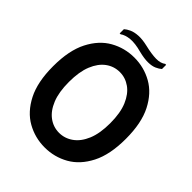

<svg xmlns="http://www.w3.org/2000/svg" viewBox="-227 -949 1094 1094"><g transform="rotate(45 319.5 -402.0)"><path d="M27 -350Q27 -477 68 -557Q109 -637 175.5 -674.5Q242 -712 320 -712Q398 -712 464.5 -674.5Q531 -637 572 -557Q613 -477 613 -350Q613 -223 572 -143Q531 -63 464.5 -25.5Q398 12 320 12Q242 12 175.5 -25.5Q109 -63 68 -143Q27 -223 27 -350ZM154 -350Q154 -268 176 -214Q198 -160 235.5 -132.5Q273 -105 319 -105Q365 -105 403.5 -132.5Q442 -160 464.5 -214Q487 -268 487 -350Q487 -433 464 -487Q441 -541 403 -568Q365 -595 320 -595Q273 -595 235.5 -567.5Q198 -540 176 -486Q154 -432 154 -350ZM320 -758Q265 -773 228.5 -769.5Q192 -766 170 -750H163V-784Q175 -795 195.5 -804.5Q216 -814 247 -816Q278 -818 321 -808Q376 -795 412 -794.5Q448 -794 470 -811L477 -810V-777Q465 -766 445 -757Q425 -748 394.5 -747.5Q364 -747 320 -758Z"/></g></svg>

Font: Phudu Medium
Style: Regular
Weight: 500
Version: Version 1.005;gftools[0.9.23]